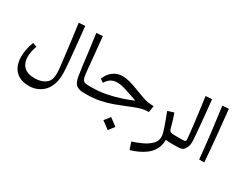

<svg xmlns="http://www.w3.org/2000/svg" viewBox="-83 -976 2113 1672"><g transform="rotate(30 973.5 -140.0)"><path d="M231.9 187Q168.5 187 127.4 162.8Q86.4 138.7 66.4 95.9Q46.4 53.2 46.4 -2Q46.4 -71.8 77.1 -155.8L118.7 -142.1Q96.2 -79.1 96.2 -29.8Q96.2 31.2 131.3 67.6Q166.5 104 239.7 104Q285.2 104 320.3 89.1Q355.5 74.2 373 47.4Q382.8 31.7 386.2 12Q389.6 -7.8 389.6 -30.3Q389.6 -47.4 388.2 -65.9Q386.7 -84.5 384.3 -103.5Q376 -172.4 368.9 -231Q361.8 -289.6 355.5 -339.4Q349.1 -389.2 343.5 -430.7Q337.9 -472.2 333 -506.8L396 -511.7Q400.4 -468.8 406 -415.8Q411.6 -362.8 417 -307.1Q422.4 -251.5 427 -200.9Q431.6 -150.4 434.3 -112.1Q437 -73.7 437 -55.7Q437 -12.7 430.4 20.8Q423.8 54.2 410.6 78.6Q387.2 128.4 339.1 157.7Q291 187 231.9 187Z M679.7 0Q649.9 0 630.1 -5.9Q610.4 -11.7 597.2 -23.9Q585.4 -35.2 577.9 -51.8Q570.3 -68.4 564.2 -101.6Q558.1 -134.8 550.3 -195.8Q542 -266.6 535.4 -317.6Q528.8 -368.7 522.9 -412.6Q517.1 -456.5 510.3 -506.8L573.2 -511.7Q576.7 -478 580.8 -436Q585 -394 590.6 -335.9Q596.2 -277.8 604 -195.8Q608.9 -140.6 614 -119.6Q619.1 -98.6 628.9 -88.9Q642.1 -75.7 679.7 -75.7ZM679.7 0V-75.7Q693.4 -75.7 697.5 -66.9Q701.7 -58.1 701.7 -37.6Q701.7 -19.5 697.3 -9.8Q692.9 0 679.7 0Z M679.7 0V-75.7H715.3Q782.7 -75.7 851.6 -88.6Q920.4 -101.6 989 -124Q1057.6 -146.5 1124 -176.3L1118.2 -159.7Q1109.4 -162.1 1100.1 -165.3Q1090.8 -168.5 1080.6 -172.1Q1070.3 -175.8 1059.1 -179.7Q1016.1 -195.3 969 -210Q921.9 -224.6 885.7 -224.6Q850.6 -224.6 824.7 -209.5Q798.8 -194.3 776.4 -159.2L743.7 -182.1Q763.7 -235.4 804.9 -265.6Q846.2 -295.9 898.4 -295.9Q931.2 -295.9 972.4 -285.2Q1013.7 -274.4 1083 -247.1Q1124 -231.4 1151.1 -221.9Q1178.2 -212.4 1203.1 -208.3Q1228 -204.1 1261.2 -204.1L1251.5 -139.2Q1201.7 -139.2 1153.1 -122.6Q1104.5 -106 1051.3 -83.5Q1004.9 -64.5 952.1 -45.2Q899.4 -25.9 837.4 -12.9Q775.4 0 700.7 0ZM679.7 0Q666.5 0 662.1 -9.8Q657.7 -19.5 657.7 -37.6Q657.7 -58.1 661.9 -66.9Q666 -75.7 679.7 -75.7ZM1019 176.3 943.8 120.1 988.8 63 1063.5 119.1Z M1552.7 -75.7V0Q1532.7 0 1517.6 -1.2Q1502.4 -2.4 1488.3 -9.3L1500 -21.5Q1502.9 42 1480.5 87.9Q1458 133.8 1411.6 166.5Q1384.3 186.5 1347.7 203.6Q1311 220.7 1271 231.9L1246.6 160.2Q1296.4 143.6 1339.4 124Q1382.3 104.5 1411.1 79.1Q1434.1 60.1 1444.3 39.1Q1454.6 18.1 1454.6 -3.4Q1454.6 -21.5 1448.7 -43.7Q1442.9 -65.9 1434.1 -91.8Q1425.3 -117.2 1411.9 -153.8Q1398.4 -190.4 1384.3 -227.5L1445.3 -246.6Q1456.1 -217.8 1463.9 -192.9Q1471.7 -168 1479 -140.6Q1481.9 -129.4 1483.9 -121.8Q1485.8 -114.3 1487.3 -108.9Q1492.7 -91.3 1500.5 -84.5Q1511.7 -75.7 1552.7 -75.7ZM1552.7 0V-75.7Q1566.4 -75.7 1570.6 -66.9Q1574.7 -58.1 1574.7 -37.6Q1574.7 -19.5 1570.3 -9.8Q1565.9 0 1552.7 0Z M1552.7 0V-75.7H1626.5Q1647.5 -75.7 1653.8 -81.5Q1660.2 -87.4 1657.7 -110.4Q1654.3 -145.5 1650.4 -180.9Q1646.5 -216.3 1642.1 -253.2Q1637.7 -290 1632.6 -329.6Q1627.4 -369.1 1621.6 -413.1Q1615.7 -457 1608.9 -506.8L1671.9 -511.2Q1677.7 -457.5 1683.6 -397.7Q1689.5 -337.9 1694.6 -282.5Q1699.7 -227.1 1703.1 -185.8Q1706.5 -144.5 1708 -127.4Q1710 -97.2 1706.3 -75Q1702.6 -52.7 1687 -28.8Q1675.8 -11.7 1660.4 -5.9Q1645 0 1617.2 0ZM1552.7 0Q1539.6 0 1535.2 -9.8Q1530.8 -19.5 1530.8 -37.6Q1530.8 -58.1 1534.9 -66.9Q1539.1 -75.7 1552.7 -75.7Z M1836.9 0Q1826.2 -118.7 1810.5 -249.3Q1794.9 -379.9 1777.3 -506.8L1840.3 -511.7Q1855 -375.5 1866.7 -253.2Q1878.4 -130.9 1888.2 0Z"/></g></svg>

Font: Markazi Text
Style: Regular
Weight: 400
Designer: Borna Izadpanah (Arabic designer), Fiona Ross (Arabic design director) and Florian Runge (Latin designer)
Foundry: Borna Izadpanah and Florian Runge
Version: Version 1.000